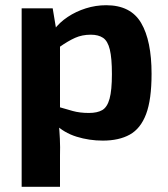

<svg xmlns="http://www.w3.org/2000/svg" viewBox="-20 -526 643 736"><path d="M387 -506Q481 -506 521 -438Q561 -370 561 -243Q561 -144 540 -88.5Q519 -33 477.5 -10Q436 13 374 13Q322 13 273.5 -2Q225 -17 189 -52L198 -118Q232 -108 259 -100.5Q286 -93 321 -93Q353 -93 372 -104Q391 -115 400 -147.5Q409 -180 409 -242Q409 -303 401 -336Q393 -369 375 -381Q357 -393 328 -393Q295 -393 268 -381Q241 -369 207 -345L188 -413Q208 -440 239.5 -461Q271 -482 309 -494Q347 -506 387 -506ZM182 -494 197 -404 210 -389V-68L205 -56Q208 -26 209.5 6Q211 38 210 70V190H63V-494Z"/></svg>

Font: Exo 2
Style: Bold
Weight: 700
Designer: Natanael Gama
Foundry: Natanael Gama
Version: Version 2.010